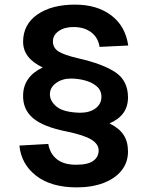

<svg xmlns="http://www.w3.org/2000/svg" viewBox="-20 -746 640 831"><path d="M312 65Q202 65 137 15Q72 -35 64 -116L189 -123Q196 -81 226 -57Q256 -33 309 -33Q361 -33 384 -50Q407 -67 407 -95Q407 -122 376 -141.5Q345 -161 268 -177Q167 -197 122.5 -235Q78 -273 80 -335Q82 -415 165 -454Q80 -494 80 -565Q80 -640 141.5 -683Q203 -726 305 -726Q400 -726 461.5 -679.5Q523 -633 535 -549L411 -543Q405 -583 375 -606Q345 -629 298 -629Q259 -629 234 -611.5Q209 -594 209 -567Q209 -539 233 -523.5Q257 -508 317 -494Q427 -469 480.5 -432.5Q534 -396 534 -324Q534 -246 454 -212Q496 -191 515 -162Q534 -133 534 -90Q534 -43 506 -8Q478 27 428 46Q378 65 312 65ZM326 -258Q368 -258 393.5 -277Q419 -296 419 -327Q419 -355 398.5 -372.5Q378 -390 347.5 -398Q317 -406 287 -406Q249 -406 222.5 -386.5Q196 -367 196 -338Q196 -308 225.5 -284Q255 -260 326 -258Z"/></svg>

Font: Geist Mono SemiBold
Style: Regular
Weight: 600
Monospace: yes
Designer: Basement.studio, Andrés Briganti, Mateo Zaragoza
Foundry: Basement.studio, Vercel, Andrés Briganti, Guido Ferreyra, Mateo Zaragoza
Version: Version 1.500; ttfautohint (v1.8.4.7-5d5b)